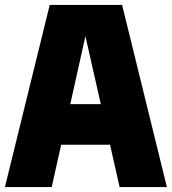

<svg xmlns="http://www.w3.org/2000/svg" viewBox="-24 -760 698 780"><path d="M-4 0 178 -740H472L654 0H462L423 -172H224.5L186 0ZM261.5 -337H385.5L323 -613Z"/></svg>

Font: Encode Sans Condensed Condensed Black
Style: Regular
Weight: 900
Width: 3
Designer: Multiple Designers
Foundry: Impallari Type
Version: Version 3.000; ttfautohint (v1.8.3) -l 8 -r 50 -G 200 -x 14 